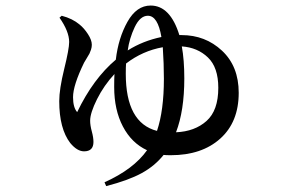

<svg xmlns="http://www.w3.org/2000/svg" viewBox="-20 -585 1040 679"><path d="M602.5 -117.2Q668.9 -120.1 710.4 -157.2Q752 -194.3 752 -274.4Q752 -346.7 715.3 -381.8Q678.7 -417 623 -420.9Q631.8 -373 631.8 -307.6Q631.8 -193.4 602.5 -117.2ZM424.8 -324.2Q424.8 -150.4 535.2 -122.1Q559.6 -194.3 559.6 -306.6Q559.6 -359.4 555.7 -418Q484.4 -405.3 425.8 -360.4Q424.8 -348.6 424.8 -324.2ZM431.6 -406.2 432.6 -407.2Q485.4 -440.4 550.8 -454.1Q538.1 -529.3 502.9 -529.3Q475.6 -529.3 456.5 -489.3Q437.5 -449.2 431.6 -406.2ZM614.3 -460.9H622.1Q706.1 -460.9 765.1 -405.8Q824.2 -350.6 824.2 -256.8Q824.2 -153.3 758.8 -94.7Q693.4 -36.1 584 -36.1Q566.4 -36.1 558.6 -37.1Q527.3 2 481 27.3Q434.6 52.7 355.5 73.2L349.6 59.6Q452.1 13.7 500 -53.7Q445.3 -79.1 414.6 -137.7Q383.8 -196.3 383.8 -277.3Q383.8 -309.6 384.8 -323.2Q347.7 -283.2 323.2 -234.4Q298.8 -185.5 298.8 -158.2Q298.8 -141.6 304.7 -120.1Q310.5 -98.6 310.5 -83Q310.5 -49.8 277.3 -49.8Q252.9 -49.8 228.5 -79.1Q189.5 -129.9 189.5 -227.5Q189.5 -269.5 207 -340.8Q224.6 -412.1 224.6 -436.5Q224.6 -473.6 190.4 -522.5L198.2 -529.3Q236.3 -519.5 261.7 -498Q277.3 -485.4 291 -464.4Q304.7 -443.4 304.7 -426.8Q304.7 -418 301.8 -409.2Q298.8 -400.4 296.4 -395.5Q293.9 -390.6 286.6 -378.9Q279.3 -367.2 277.3 -363.3Q238.3 -283.2 238.3 -241.2Q238.3 -205.1 252.9 -188.5Q309.6 -306.6 389.6 -374Q398.4 -450.2 430.7 -507.8Q462.9 -565.4 512.7 -565.4Q582 -565.4 614.3 -460.9Z"/></svg>

Font: GenYoMin TW TTF SemiBold
Style: Regular
Weight: 600
Version: Version 1.300